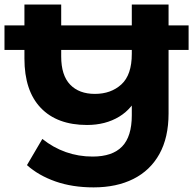

<svg xmlns="http://www.w3.org/2000/svg" viewBox="-36 -720 853 848"><path d="M377.4 107.6Q283.4 107.6 208.7 81.3Q133.9 54.9 83.1 9.3L151 -106.4Q198.6 -68.2 254.7 -48.3Q310.8 -28.5 373.1 -28.5Q460.5 -28.5 503.3 -72.9Q546.1 -117.2 546.1 -210.8V-343.4L583.9 -317.9Q551.1 -241.4 490.4 -204.7Q429.8 -168 348.4 -168Q216.4 -168 144.2 -243.4Q71.9 -318.8 71.9 -461.4V-700H234.3V-470.6Q234.3 -387.5 273.7 -346.4Q313.1 -305.3 383 -305.3Q454.3 -305.3 500.2 -347.3Q546.1 -389.3 546.1 -482.2V-700H708.5V-218.9Q708.5 -112.6 668.1 -39.9Q627.7 32.8 553.3 70.2Q479 107.6 377.4 107.6ZM-16.2 -499.4V-607.7H797V-499.4Z"/></svg>

Font: Montserrat Alternates Thin
Style: Regular
Weight: 100
Designer: Julieta Ulanovsky
Foundry: Julieta Ulanovsky
Version: Version 9.000